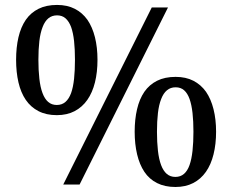

<svg xmlns="http://www.w3.org/2000/svg" viewBox="-20 -744 936 774"><path d="M373 -502.9Q373 -453.1 362.8 -411.9Q352.5 -370.6 332 -341.3Q311.5 -312 280.8 -295.9Q250 -279.8 209 -279.8Q166.5 -279.8 135.3 -295.9Q104 -312 84 -341.3Q64 -370.6 54.4 -411.9Q44.9 -453.1 44.9 -502.9Q44.9 -552.7 54.4 -593.8Q64 -634.8 84 -664.1Q104 -692.9 135.3 -708.5Q166.5 -724.1 210 -724.1Q251 -724.1 281.5 -708.5Q312 -692.9 332.5 -664.1Q352.5 -634.8 362.8 -593.8Q373 -552.7 373 -502.9ZM591.8 -713.9H657.2L300.8 0H234.9ZM134.8 -502.9Q134.8 -460.4 138.7 -426.3Q142.6 -392.1 151.4 -368.7Q160.2 -345.2 174.3 -333Q188.5 -320.8 209 -320.8Q229.5 -320.8 243.7 -333Q257.8 -345.2 266.6 -368.7Q274.9 -392.1 278.6 -426.3Q282.2 -460.4 282.2 -502.9Q282.2 -545.4 278.6 -578.6Q274.9 -611.8 266.6 -635.3Q257.8 -658.2 244.1 -670.2Q230.5 -682.1 210 -682.1Q189.5 -682.1 175 -670.2Q160.6 -658.2 151.9 -635.3Q142.6 -611.8 138.7 -578.6Q134.8 -545.4 134.8 -502.9ZM851.1 -212.9Q851.1 -163.1 840.8 -121.8Q830.6 -80.6 810.1 -51.3Q789.6 -22 758.8 -6.1Q728 9.8 687 9.8Q644.5 9.8 613 -6.1Q581.5 -22 562 -51.3Q542.5 -80.6 532.7 -121.8Q522.9 -163.1 522.9 -212.9Q522.9 -262.7 532.5 -303.7Q542 -344.7 562 -374Q582 -402.8 613.3 -418.5Q644.5 -434.1 688 -434.1Q729 -434.1 759.5 -418.5Q790 -402.8 810.5 -374Q830.6 -344.7 840.8 -303.7Q851.1 -262.7 851.1 -212.9ZM612.8 -212.9Q612.8 -170.4 616.7 -136.2Q620.6 -102.1 629.4 -78.6Q638.2 -55.2 652.3 -43Q666.5 -30.8 687 -30.8Q707.5 -30.8 721.7 -43Q735.8 -55.2 744.1 -78.6Q752.4 -102.1 756.1 -136.2Q759.8 -170.4 759.8 -212.9Q759.8 -255.4 756.1 -288.6Q752.4 -321.8 744.1 -345.2Q735.8 -368.2 722.2 -380.1Q708.5 -392.1 688 -392.1Q667.5 -392.1 653.1 -380.1Q638.7 -368.2 629.9 -345.2Q620.6 -321.8 616.7 -288.6Q612.8 -255.4 612.8 -212.9Z"/></svg>

Font: Sitara
Style: Regular
Weight: 400
Designer: Neelakash Kshetrimayum
Foundry: Neelakash Kshetrimayum
Version: Version 1.000;PS Version 1.000;PS 1.0;hotconv 1.;hotconv 1.0